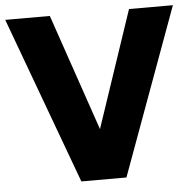

<svg xmlns="http://www.w3.org/2000/svg" viewBox="-55 -751 805 802"><g transform="rotate(-5 347.5 -350.0)"><path d="M254 0 -4 -700H183L350.5 -211L515 -700H699L443 0Z"/></g></svg>

Font: Geologica Cursive
Style: Bold
Weight: 700
Designer: Sindre Bremnes, Frode Helland
Foundry: Monokrom Skriftforlag AS
Version: Version 1.010;gftools[0.9.28]